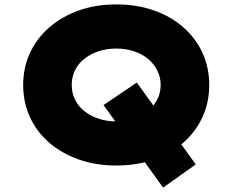

<svg xmlns="http://www.w3.org/2000/svg" viewBox="-20 -740 1053 870"><path d="M719 110 449 -264 600 -366 867 5ZM506 10Q414 10 336.5 -17.5Q259 -45 202.5 -94Q146 -143 115.5 -210Q85 -277 85 -355Q85 -434 116 -500.5Q147 -567 203.5 -616Q260 -665 337 -692.5Q414 -720 506 -720Q600 -720 677 -693Q754 -666 810.5 -616.5Q867 -567 897.5 -500.5Q928 -434 928 -355Q928 -276 897.5 -209.5Q867 -143 810.5 -93.5Q754 -44 677 -17Q600 10 506 10ZM507 -190Q551 -190 588 -202.5Q625 -215 651.5 -237.5Q678 -260 693 -290Q708 -320 708 -355Q708 -390 693 -420Q678 -450 651.5 -472.5Q625 -495 587.5 -507.5Q550 -520 507 -520Q463 -520 426 -507.5Q389 -495 361.5 -473Q334 -451 319.5 -421Q305 -391 305 -355Q305 -320 319.5 -289.5Q334 -259 361.5 -237Q389 -215 426 -202.5Q463 -190 507 -190Z"/></svg>

Font: Lexend Giga Black
Style: Regular
Weight: 900
Designer: Bonnie Shaver-Troup, Thomas Jockin
Foundry: Lexend
Version: Version 1.007